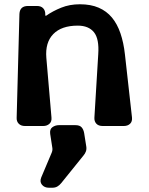

<svg xmlns="http://www.w3.org/2000/svg" viewBox="-20 -580 696 899"><path d="M461 10Q441 10 431 -1Q421 -12 422 -29L440 -326Q445 -398 420 -429Q395 -460 344 -460Q268 -460 229.5 -420.5Q191 -381 197 -309L221 -30Q223 -11 211.5 -0.5Q200 10 182 10H97Q78 10 67.5 -1Q57 -12 58 -29L71 -515Q73 -552 111 -552H153Q172 -552 182 -541.5Q192 -531 192 -514V-510Q192 -504 197 -507Q227 -528 266.5 -544Q306 -560 354 -560Q405 -560 442 -544Q479 -528 504 -498Q529 -468 544 -424Q559 -380 565 -325L598 -30Q600 -11 589 -0.5Q578 10 559 10ZM267 277Q259 287 249 293Q239 299 225 299H209Q188 299 176.5 285Q165 271 173 251L222 135Q227 123 225 112L215 47Q212 25 225.5 15.5Q239 6 256 6H333Q353 6 362 16Q371 26 374 43L384 106Q386 119 382 129.5Q378 140 371 148Z"/></svg>

Font: OpenDyslexic3
Style: Bold
Weight: 700
Designer: Abelardo Gonzalez
Version: Version 1.000;PS 001.001;hotconv 1.0.56